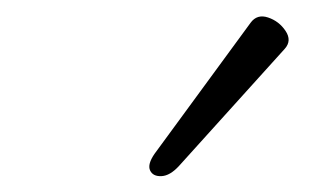

<svg xmlns="http://www.w3.org/2000/svg" viewBox="-20 -710 411 236"><path d="M200 -506Q189 -494 178.5 -493.5Q168 -493 164.5 -500.5Q161 -508 170 -521L288 -682Q296 -693 309.5 -688.5Q323 -684 331 -672Q339 -660 330 -650Z"/></svg>

Font: Junicode SmExp
Style: Italic
Weight: 400
Width: 6
Italic angle: -11°
Designer: Peter S. Baker
Version: Version 2.205; ttfautohint (v1.8.4)